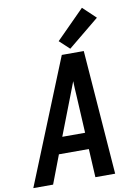

<svg xmlns="http://www.w3.org/2000/svg" viewBox="-114 -1052 794 1118"><g transform="rotate(-10 283.0 -492.5)"><path d="M-10 0H107L171 -168H348L357 0H474L418 -735H288ZM208 -265 295 -490Q303 -511 311 -531.5Q319 -552 327 -573Q327 -552 328.5 -531.5Q330 -511 331 -490L343 -265ZM343 -762 527 -913 451 -985 284 -817Z"/></g></svg>

Font: Iosevka Sparkle Semibold
Style: Italic
Weight: 600
Italic angle: -9°
Designer: Belleve Invis
Foundry: Belleve Invis
Version: Version 4.5.0; ttfautohint (v1.8.3)